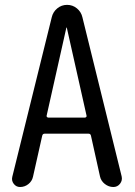

<svg xmlns="http://www.w3.org/2000/svg" viewBox="-20 -750 540 770"><path d="M246.1 -638.7 167 -286.1Q166 -283.2 168.5 -280.8Q170.9 -278.3 173.8 -278.3H320.3Q323.2 -278.3 325.7 -280.8Q328.1 -283.2 327.1 -286.1L248 -638.7Q248 -639.6 247.1 -639.6Q246.1 -639.6 246.1 -638.7ZM60.5 0Q44.9 0 35.2 -12.7Q25.4 -25.4 29.3 -41L187.5 -680.7Q192.4 -702.1 209.5 -716.3Q226.6 -730.5 249 -730.5Q271.5 -730.5 288.6 -716.3Q305.7 -702.1 310.5 -680.7L467.8 -43Q471.7 -26.4 461.4 -13.2Q451.2 0 434.6 0Q416 0 400.4 -12.2Q384.8 -24.4 380.9 -43L344.7 -206.1Q342.8 -213.9 335 -213.9H159.2Q151.4 -213.9 149.4 -206.1L112.3 -41Q108.4 -23.4 93.8 -11.7Q79.1 0 60.5 0Z"/></svg>

Font: Rounded Mgen+ 1mn regular
Style: Regular
Weight: 400
Designer: [Source Han Sans]
Ryoko NISHIZUKA  (kana & ideographs); Paul D. Hunt (Latin, Greek & Cyrillic); Wenlong ZHANG  (bopomofo
Version: Version 1.059.20150602